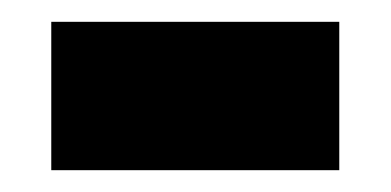

<svg xmlns="http://www.w3.org/2000/svg" viewBox="-20 -356 358 176"><path d="M27 -200H291V-336H27Z"/></svg>

Font: Noto Sans Georgian SemiCondensed Extra
Style: Regular
Weight: 800
Width: 4
Designer: Monotype Design Team
Foundry: Monotype Imaging Inc.
Version: Version 1.901